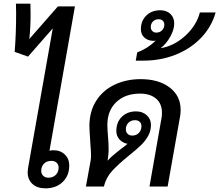

<svg xmlns="http://www.w3.org/2000/svg" viewBox="-20 -1018 1197 1048"><path d="M358 -115Q358 -59 322 -24.5Q286 10 228 10Q183 10 157 -14Q131 -38 131 -78Q131 -86 133 -100L268 -863L133 -709L60 -735Q68 -831 68 -945L67 -998H146Q147 -980 147 -943Q147 -868 140 -805L296 -983H389L250 -195Q259 -198 271 -198Q310 -198 334 -174.5Q358 -151 358 -115ZM300 -103Q300 -120 289 -130Q278 -140 260 -140Q236 -140 220.5 -125Q205 -110 205 -85Q205 -69 216 -58.5Q227 -48 244 -48Q269 -48 284.5 -63.5Q300 -79 300 -103Z M966 -418Q966 -401 963 -383L895 0H796L862 -376Q864 -386 864 -403Q864 -452 832 -479.5Q800 -507 744 -507Q663 -507 614.5 -460.5Q566 -414 566 -336Q566 -314 570 -266Q571 -254 572 -237Q573 -220 573 -199Q573 -177 567 -141Q584 -160 611.5 -182Q639 -204 644 -208Q660 -219 676 -233Q649 -238 632 -257Q615 -276 615 -303Q615 -351 645 -380.5Q675 -410 723 -410Q758 -410 781 -389Q804 -368 804 -336Q804 -303 788 -275Q772 -247 748.5 -224.5Q725 -202 684 -169Q625 -121 592 -85Q559 -49 547 0H449L475 -143Q477 -157 477 -168Q477 -186 473 -238Q468 -313 468 -330Q468 -409 504.5 -467Q541 -525 605 -555.5Q669 -586 748 -586Q846 -586 906 -540.5Q966 -495 966 -418ZM702 -278Q724 -278 738 -292.5Q752 -307 752 -330Q752 -344 742.5 -353Q733 -362 717 -362Q695 -362 681 -348Q667 -334 667 -312Q667 -297 676.5 -287.5Q686 -278 702 -278Z M1157 -950Q1135 -872 1078.5 -812.5Q1022 -753 940 -720Q858 -687 763 -687H721L729 -732Q784 -752 830 -796Q826 -795 819 -795Q788 -795 768.5 -812.5Q749 -830 749 -859Q749 -904 778.5 -933Q808 -962 855 -962Q889 -962 910 -942Q931 -922 931 -890Q931 -857 909.5 -818Q888 -779 857 -755Q930 -767 991 -822.5Q1052 -878 1071 -950ZM833 -840Q852 -840 864.5 -852.5Q877 -865 877 -884Q877 -897 868.5 -905Q860 -913 846 -913Q827 -913 815 -901Q803 -889 803 -870Q803 -857 811.5 -848.5Q820 -840 833 -840Z"/></svg>

Font: Sarabun Medium
Style: Italic
Weight: 500
Italic angle: -10°
Designer: Suppakit Chalermlarp | Katatrad Co.,Ltd.
Foundry: Cadson Demak Co.,Ltd.
Version: Version 1.000; ttfautohint (v1.6)